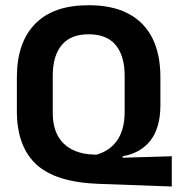

<svg xmlns="http://www.w3.org/2000/svg" viewBox="-20 -672 663 717"><path d="M621.5 24.5 347 14.5Q186.5 8.5 114.8 -58.8Q43 -126 43 -256.5V-383.5Q43 -512.5 110.8 -582.5Q178.5 -652.5 311 -652.5Q399.5 -652.5 459 -621.2Q518.5 -590 548.8 -530Q579 -470 579 -383.5V-280Q579 -235.5 569 -202Q559 -168.5 540.5 -145.5Q522 -122.5 496 -108.2Q470 -94 438 -88.5V-83L621.5 -88.5ZM326 -95 340.5 -94.5Q362.5 -100.5 381.5 -112.8Q400.5 -125 415 -144.2Q429.5 -163.5 437.5 -191Q445.5 -218.5 445.5 -255V-389Q445.5 -463.5 412 -503.8Q378.5 -544 311 -544Q244 -544 210.5 -503.8Q177 -463.5 177 -389V-251Q177 -176.5 216.5 -137.2Q256 -98 326 -95Z"/></svg>

Font: Anek Gujarati SemiBold
Style: Regular
Weight: 600
Designer: Mrunmayee Ghaisas (Gujarati), Yesha Goshar (Latin)
Foundry: Ek Type
Version: Version 1.003